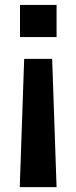

<svg xmlns="http://www.w3.org/2000/svg" viewBox="-20 -543 313 787"><path d="M62 -391.1V-522.9H211.9V-391.1ZM61 224.1 79.1 -301.8H193.8L211.9 224.1Z"/></svg>

Font: Sarala
Style: Bold
Weight: 700
Designer: Andres Torresi
Foundry: Huerta Tipografica
Version: Version 1.004;PS 001.003;hotconv 1.0.70;makeotf.lib2.5.58329